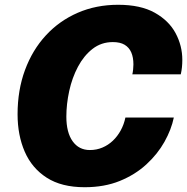

<svg xmlns="http://www.w3.org/2000/svg" viewBox="-20 -770 782 803"><path d="M707 -278.5Q696.5 -228 667.8 -176.8Q639 -125.5 592.2 -82.5Q545.5 -39.5 481 -13.2Q416.5 13 334 13Q237.5 13 175.5 -26.8Q113.5 -66.5 83.5 -135.5Q53.5 -204.5 53.5 -292Q53.5 -393 84.5 -477Q115.5 -561 171.8 -622Q228 -683 305 -716.5Q382 -750 474 -750Q568 -750 627.2 -716.8Q686.5 -683.5 714.5 -631Q742.5 -578.5 742.5 -519.5Q742.5 -504 741 -489Q739.5 -474 736 -459H533.5Q535.5 -467.5 536.8 -479.8Q538 -492 538 -500.5Q538 -530 529 -550.8Q520 -571.5 501.2 -582.8Q482.5 -594 452 -594Q403.5 -594 367 -565.5Q330.5 -537 306 -490.8Q281.5 -444.5 269.5 -389.5Q257.5 -334.5 257.5 -282Q257.5 -216 283.8 -179.2Q310 -142.5 356 -142.5Q384 -142.5 408.2 -152.8Q432.5 -163 452 -181.5Q471.5 -200 485 -224.8Q498.5 -249.5 504.5 -278.5Z"/></svg>

Font: Epilogue Black
Style: Italic
Weight: 900
Italic angle: -12°
Designer: Tyler Finck
Foundry: Etcetera Type Co
Version: Version 2.111